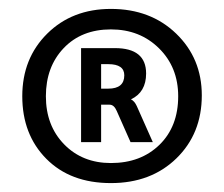

<svg xmlns="http://www.w3.org/2000/svg" viewBox="-20 -697 503 431"><path d="M287 -459 323 -378H273L242 -448Q236 -462 226 -462H207V-378H162V-589H238Q308 -589 308 -532Q308 -490 274 -474Q282 -470 287 -459ZM207 -498H223Q259 -498 259 -528Q259 -553 223 -553H207ZM433 -483Q433 -397 376 -341.5Q319 -286 229 -286Q138 -286 84 -340.5Q30 -395 30 -481Q30 -566 86 -621.5Q142 -677 229 -677Q318 -677 375.5 -621.5Q433 -566 433 -483ZM380 -481Q380 -546 337 -588.5Q294 -631 229 -631Q163 -631 123 -589Q83 -547 83 -481Q83 -415 124 -373Q165 -331 229 -331Q296 -331 338 -372Q380 -413 380 -481Z"/></svg>

Font: Bree Serif
Style: Regular
Weight: 400
Designer: Veronika Burian, Jos Scaglione
Foundry: TypeTogether
Version: Version 1.001